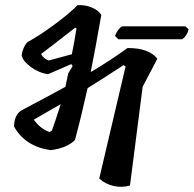

<svg xmlns="http://www.w3.org/2000/svg" viewBox="-20 -723 750 743"><path d="M698 -621 710 -609Q703 -583 685 -571H438L425 -584Q435 -610 452 -621ZM256 -475 166 -436Q130 -441 99 -464Q68 -487 64 -509Q65 -522 72 -538Q79 -554 88 -561Q129 -583 188.5 -626.5Q248 -670 280 -703Q308 -705 335 -694Q362 -683 372 -665Q346 -517 331 -444Q412 -492 473 -537Q555 -538 589 -496L532 -387L483 -5Q451 4 419 -3.5Q387 -11 364 -32L466 -466L458 -471Q401 -433 319 -382Q294 -270 270 -181Q239 -150 176 -142Q77 -156 34 -234Q36 -281 65 -297Q179 -357 233 -387Q242 -427 244 -439L261 -467ZM271 -616Q178 -543 139 -514Q149 -495 169 -489L258 -513Q267 -555 276 -613ZM172 -212 181 -218Q195 -257 215 -320Q181 -300 111 -260Q134 -226 172 -212Z"/></svg>

Font: Tillana Medium
Style: Regular
Weight: 500
Designer: Lipi Raval (Devanagari, Latin), Jonny Pinhorn (Latin)
Foundry: Indian Type Foundry
Version: Version 2.003;PS 1.0;hotconv 1.0.79;makeotf.lib2.5.61930; tt